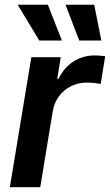

<svg xmlns="http://www.w3.org/2000/svg" viewBox="-20 -781 459 801"><path d="M21 0 110.8 -542.5H233.4L218.8 -451.7H224.1Q246.6 -499 286.6 -524.4Q326.7 -549.8 374 -549.8Q384.8 -549.8 397.5 -548.8Q410.2 -547.9 418.9 -546.4L399.9 -430.2Q391.1 -432.6 374.3 -434.6Q357.4 -436.5 341.3 -436.5Q306.6 -436.5 276.6 -421.6Q246.6 -406.7 226.6 -380.1Q206.5 -353.5 200.2 -317.9L147.9 0ZM310.5 -611.8 253.4 -761.2H373L402.8 -611.8ZM144 -611.8 53.7 -761.2H179.7L238.3 -611.8Z"/></svg>

Font: Inter 16pt SemiBold
Style: Italic
Weight: 600
Italic angle: -9.3988°
Version: Version 4.001;git-66647c0bb